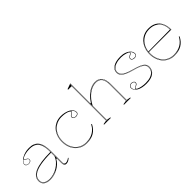

<svg xmlns="http://www.w3.org/2000/svg" viewBox="138 -1712 2695 2695"><g transform="rotate(-45 1485.5 -365.0)"><path d="M302 -515Q353 -515 388.5 -500Q424 -485 447 -454Q470 -423 480.5 -375Q491 -327 491 -262V-37Q491 -17 500.5 -8.5Q510 0 523 0Q540 0 559.5 -9Q579 -18 596 -31V-20Q585 -9 572 -1Q559 7 545.5 11Q532 15 519 15Q497 15 487 0.5Q477 -14 477 -43Q477 -76 477 -91.5Q477 -107 477 -114.5Q477 -122 477 -130L467 -136Q448 -100 418 -72Q388 -44 351.5 -24.5Q315 -5 276.5 5Q238 15 203 15Q167 15 137 4.5Q107 -6 88.5 -29.5Q70 -53 70 -91Q70 -176 171 -219Q272 -262 477 -262Q477 -344 459.5 -396.5Q442 -449 403.5 -474.5Q365 -500 302 -500Q256 -500 220 -491.5Q184 -483 164 -472Q144 -461 144 -451Q144 -447 150 -442.5Q156 -438 172 -430Q197 -417 197 -395Q197 -376 181 -366.5Q165 -357 145 -357Q126 -357 109.5 -367Q93 -377 93 -398Q93 -419 110.5 -439.5Q128 -460 157.5 -477.5Q187 -495 224.5 -505Q262 -515 302 -515ZM477 -248Q346 -248 258.5 -230.5Q171 -213 127.5 -178.5Q84 -144 84 -91Q84 -58 100 -38Q116 -18 143 -9Q170 0 203 0Q240 0 281 -11.5Q322 -23 360.5 -46.5Q399 -70 430 -104Q461 -138 477 -183ZM203 11Q244 11 284 -1.5Q324 -14 358 -36Q320 -15 279.5 -4Q239 7 203 7Q164 7 136 -4.5Q108 -16 93.5 -38Q79 -60 79 -91Q79 -157 146 -198Q213 -239 337 -249Q210 -239 142.5 -198Q75 -157 75 -91Q75 -58 90 -35.5Q105 -13 134 -1Q163 11 203 11ZM349 -504Q375 -499 396 -488.5Q417 -478 433 -459Q458 -430 470 -380.5Q482 -331 482 -262V-37Q482 -28 484 -20.5Q486 -13 490 -7.5Q494 -2 500 2Q502 4 505 5.5Q508 7 512 8Q497 1 491.5 -9Q486 -19 486 -37V-262Q486 -332 473.5 -381Q461 -430 435 -460Q424 -472 411 -481Q398 -490 382.5 -495.5Q367 -501 349 -504ZM145 -362Q165 -362 178.5 -372Q192 -382 192 -395Q192 -409 182 -416.5Q172 -424 160 -430Q153 -433 145.5 -438Q138 -443 138 -451Q138 -457 143 -462Q129 -453 119 -442Q109 -431 103.5 -420Q98 -409 98 -398Q98 -383 111.5 -372.5Q125 -362 145 -362Z M928 15Q859 15 805.5 -18.5Q752 -52 721.5 -111.5Q691 -171 691 -248Q691 -307 709 -355.5Q727 -404 759.5 -440Q792 -476 837 -495.5Q882 -515 936 -515Q975 -515 1010.5 -506.5Q1046 -498 1074.5 -482.5Q1103 -467 1119 -445.5Q1135 -424 1135 -398Q1135 -384 1127.5 -375Q1120 -366 1108 -361.5Q1096 -357 1083 -357Q1064 -357 1047.5 -366.5Q1031 -376 1031 -395Q1031 -406 1039 -416Q1047 -426 1063 -433Q1084 -445 1084 -453Q1084 -462 1066.5 -473Q1049 -484 1016 -492Q983 -500 936 -500Q885 -500 843 -481.5Q801 -463 770 -429.5Q739 -396 722 -350Q705 -304 705 -248Q705 -193 721.5 -147.5Q738 -102 767.5 -69Q797 -36 838 -18Q879 0 928 0Q982 0 1025 -15Q1068 -30 1101.5 -60Q1135 -90 1159 -135L1166 -125Q1148 -90 1124.5 -63.5Q1101 -37 1071.5 -19.5Q1042 -2 1006 6.5Q970 15 928 15ZM1090 -464 1091 -460Q1091 -450 1085.5 -442.5Q1080 -435 1066 -427Q1038 -413 1038 -395Q1038 -379 1051.5 -371.5Q1065 -364 1083 -364Q1101 -364 1114.5 -372Q1128 -380 1128 -398Q1128 -408 1125.5 -417Q1123 -426 1118 -434Q1113 -442 1106 -449.5Q1099 -457 1090 -464ZM696 -248Q696 -173 725.5 -114.5Q755 -56 807.5 -23Q860 10 928 10Q961 10 990 4Q1019 -2 1039 -12Q1020 -3 991.5 1.5Q963 6 928 6Q877 6 835.5 -12.5Q794 -31 763.5 -65Q733 -99 716.5 -145.5Q700 -192 700 -248Q700 -308 719.5 -357.5Q739 -407 774 -442.5Q809 -478 856 -495Q808 -479 772 -443.5Q736 -408 716 -358.5Q696 -309 696 -248Z M1810 -10V0H1676V-10L1736 -20V-338Q1736 -420 1706 -460Q1676 -500 1614 -500Q1578 -500 1541 -485.5Q1504 -471 1469.5 -444Q1435 -417 1405.5 -380.5Q1376 -344 1355 -300V-20L1415 -10V0H1281V-10L1341 -20V-704H1271V-715L1355 -745V-350L1363 -344Q1399 -399 1440 -437Q1481 -475 1525.5 -495Q1570 -515 1614 -515Q1648 -515 1673.5 -504Q1699 -493 1716 -471Q1733 -449 1741.5 -416Q1750 -383 1750 -338V-20ZM1346 -5H1350V-737L1346 -735ZM1741 -5H1745V-338Q1745 -397 1730.5 -435Q1716 -473 1687 -491.5Q1658 -510 1614 -510Q1568 -510 1520.5 -487Q1473 -464 1426 -413Q1473 -461 1521 -483.5Q1569 -506 1614 -506Q1679 -506 1710 -464Q1741 -422 1741 -338Z M2109 15Q2065 15 2028.5 7Q1992 -1 1965.5 -16Q1939 -31 1924.5 -51.5Q1910 -72 1910 -97Q1910 -111 1917.5 -121.5Q1925 -132 1937 -137.5Q1949 -143 1962 -143Q1975 -143 1987 -138.5Q1999 -134 2006.5 -126Q2014 -118 2014 -105Q2014 -93 2007 -83.5Q2000 -74 1987 -69Q1968 -61 1961 -55.5Q1954 -50 1954 -43Q1954 -34 1975.5 -24Q1997 -14 2032.5 -7Q2068 0 2109 0Q2167 0 2207.5 -15Q2248 -30 2270 -58Q2292 -86 2292 -125Q2292 -154 2274.5 -175.5Q2257 -197 2217 -215.5Q2177 -234 2107 -252Q2037 -271 1995.5 -292Q1954 -313 1936.5 -337.5Q1919 -362 1919 -392Q1919 -448 1971.5 -481.5Q2024 -515 2117 -515Q2166 -515 2206.5 -500Q2247 -485 2271.5 -459Q2296 -433 2296 -398Q2296 -384 2288.5 -375Q2281 -366 2269 -361.5Q2257 -357 2244 -357Q2234 -357 2225 -359.5Q2216 -362 2208.5 -366.5Q2201 -371 2196.5 -378.5Q2192 -386 2192 -395Q2192 -420 2224 -434Q2240 -441 2246 -446Q2252 -451 2252 -457Q2252 -464 2240 -471.5Q2228 -479 2208 -485.5Q2188 -492 2164.5 -496Q2141 -500 2117 -500Q2059 -500 2018 -486.5Q1977 -473 1955 -448.5Q1933 -424 1933 -392Q1933 -366 1949.5 -343Q1966 -320 2004.5 -301Q2043 -282 2109 -264Q2183 -244 2226 -224.5Q2269 -205 2287.5 -181.5Q2306 -158 2306 -125Q2306 -92 2292.5 -66Q2279 -40 2254 -22Q2229 -4 2192.5 5.5Q2156 15 2109 15ZM1982 -14Q1963 -24 1954.5 -30.5Q1946 -37 1946 -44Q1946 -52 1956 -59Q1966 -66 1979 -72Q1994 -79 2000.5 -87Q2007 -95 2007 -105Q2007 -121 1993.5 -128.5Q1980 -136 1962 -136Q1950 -136 1940 -131.5Q1930 -127 1923.5 -118Q1917 -109 1917 -97Q1917 -69 1933.5 -48.5Q1950 -28 1982 -14ZM2224 -14Q2249 -25 2266 -41Q2283 -57 2292 -78Q2301 -99 2301 -125Q2301 -156 2283 -178.5Q2265 -201 2223 -220.5Q2181 -240 2108 -260Q2057 -274 2022.5 -288.5Q1988 -303 1967.5 -319.5Q1947 -336 1937.5 -354Q1928 -372 1928 -392Q1928 -422 1947 -448Q1966 -474 2006 -490Q1964 -476 1944 -449.5Q1924 -423 1924 -392Q1924 -364 1941.5 -340.5Q1959 -317 1999 -296Q2039 -275 2108 -256Q2179 -237 2220.5 -218Q2262 -199 2279.5 -177Q2297 -155 2297 -125Q2297 -87 2278 -59Q2259 -31 2224 -14ZM2244 -364Q2256 -364 2266.5 -367.5Q2277 -371 2283 -378.5Q2289 -386 2289 -398Q2289 -410 2283.5 -426.5Q2278 -443 2264 -459.5Q2250 -476 2224 -486Q2244 -476 2252 -469.5Q2260 -463 2260 -456Q2260 -448 2250.5 -441Q2241 -434 2227 -428Q2212 -421 2205.5 -413.5Q2199 -406 2199 -395Q2199 -385 2205.5 -378Q2212 -371 2222 -367.5Q2232 -364 2244 -364Z M2676 -515Q2745 -515 2793.5 -486.5Q2842 -458 2867.5 -404.5Q2893 -351 2893 -276H2445V-286L2879 -290Q2879 -355 2854.5 -402Q2830 -449 2785 -474.5Q2740 -500 2676 -500Q2609 -500 2556.5 -468Q2504 -436 2474.5 -379Q2445 -322 2445 -248Q2445 -193 2461.5 -147.5Q2478 -102 2507.5 -69Q2537 -36 2578 -18Q2619 0 2668 0Q2708 0 2742.5 -8.5Q2777 -17 2805.5 -33.5Q2834 -50 2857.5 -75.5Q2881 -101 2899 -135L2906 -125Q2888 -90 2864.5 -63.5Q2841 -37 2811.5 -19.5Q2782 -2 2746 6.5Q2710 15 2668 15Q2616 15 2572.5 -4.5Q2529 -24 2497.5 -59Q2466 -94 2448.5 -142Q2431 -190 2431 -248Q2431 -307 2449 -355.5Q2467 -404 2499.5 -440Q2532 -476 2577 -495.5Q2622 -515 2676 -515ZM2436 -248Q2436 -173 2465.5 -114.5Q2495 -56 2547 -23Q2599 10 2668 10Q2701 10 2730 4Q2759 -2 2779 -12Q2760 -3 2731.5 1.5Q2703 6 2668 6Q2618 6 2576 -12.5Q2534 -31 2503.5 -65Q2473 -99 2456.5 -145.5Q2440 -192 2440 -248Q2440 -325 2471 -385Q2502 -445 2556 -476Q2519 -455 2492 -421Q2465 -387 2450.5 -343.5Q2436 -300 2436 -248ZM2885 -281H2889Q2889 -331 2877 -368.5Q2865 -406 2844.5 -432.5Q2824 -459 2796 -476Q2835 -448 2860 -401Q2885 -354 2885 -281Z"/></g></svg>

Font: Kalnia Glaze Thin
Style: Regular
Weight: 100
Designer: Frida Medrano
Foundry: Frida Medrano
Version: Version 1.110